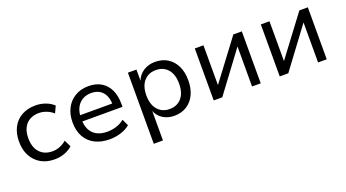

<svg xmlns="http://www.w3.org/2000/svg" viewBox="-52 -1015 3079 1708"><g transform="rotate(-20 1487.0 -160.5)"><path d="M307 9Q232 9 177 -23Q122 -55 91.5 -112.5Q61 -170 61 -247Q61 -326 91.5 -383Q122 -440 177.5 -470.5Q233 -501 308 -501Q358 -501 403 -484Q448 -467 478 -438L448 -374Q419 -400 383.5 -413.5Q348 -427 315 -427Q237 -427 193 -380Q149 -333 149 -247Q149 -161 193 -113Q237 -65 314 -65Q348 -65 383 -78.5Q418 -92 446 -117L477 -53Q447 -24 402 -7.5Q357 9 307 9Z M830 9Q748 9 689 -21.5Q630 -52 598.5 -109Q567 -166 567 -246Q567 -321 597 -378.5Q627 -436 681.5 -468.5Q736 -501 809 -501Q881 -501 930.5 -470.5Q980 -440 1006 -384.5Q1032 -329 1032 -253V-224H632V-283H975L957 -265Q957 -347 919 -391Q881 -435 810 -435Q762 -435 726 -413Q690 -391 670.5 -351Q651 -311 651 -256V-247Q651 -186 672 -145Q693 -104 733.5 -83Q774 -62 831 -62Q872 -62 914 -74Q956 -86 993 -116L1022 -54Q986 -23 933.5 -7Q881 9 830 9Z M1181 180V-493H1262V-382H1260Q1280 -438 1327.5 -469.5Q1375 -501 1440 -501Q1508 -501 1558 -469.5Q1608 -438 1635.5 -381Q1663 -324 1663 -246Q1663 -170 1636 -112.5Q1609 -55 1558.5 -23Q1508 9 1440 9Q1376 9 1330 -22Q1284 -53 1265 -106H1268V180ZM1421 -62Q1493 -62 1534.5 -111Q1576 -160 1576 -247Q1576 -333 1534.5 -381.5Q1493 -430 1421 -430Q1350 -430 1308 -381.5Q1266 -333 1266 -247Q1266 -160 1308 -111Q1350 -62 1421 -62Z M1814 0V-492H1896V-102H1886L2179 -492H2259V0H2177V-392H2187L1895 0Z M2439 0V-492H2521V-102H2511L2804 -492H2884V0H2802V-392H2812L2520 0Z"/></g></svg>

Font: Nunito Sans 9pt
Style: Regular
Weight: 400
Version: Version 3.101;gftools[0.9.27]